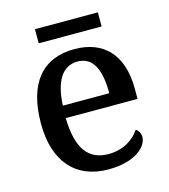

<svg xmlns="http://www.w3.org/2000/svg" viewBox="-104 -761 753 855"><g transform="rotate(-15 272.5 -334.0)"><path d="M136 -613H426V-678H136ZM292 10C416 10 474 -47 474 -91C474 -110 464 -124 453 -129C429 -91 379 -56 310 -56C218 -56 169 -117 166 -260H497V-307C497 -466 415 -547 282 -547C136 -547 53 -452 53 -264C53 -91 140 10 292 10ZM382 -317H168C173 -429 212 -490 281 -490C355 -490 382 -422 382 -317Z"/></g></svg>

Font: Noto Serif Medium
Style: Regular
Weight: 500
Designer: Monotype Design Team
Foundry: Monotype Imaging Inc.
Version: Version 2.013